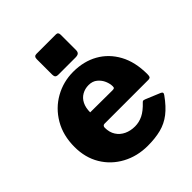

<svg xmlns="http://www.w3.org/2000/svg" viewBox="-208 -868 1004 1004"><g transform="rotate(-45 294.0 -366.0)"><path d="M209 -216Q209 -182 224.5 -158Q240 -134 266.5 -121.5Q293 -109 326 -109Q356 -109 384 -122.5Q412 -136 444 -170Q448 -174 451 -174.5Q454 -175 463 -172L545 -138Q561 -131 549 -116Q514 -67 478.5 -39.5Q443 -12 400 -1Q357 10 302 10Q224 10 161 -24Q98 -58 62 -118Q26 -178 26 -257Q26 -342 63.5 -406Q101 -470 163.5 -505Q226 -540 299 -540Q377 -540 436.5 -506.5Q496 -473 530.5 -410Q565 -347 565 -257Q565 -245 562.5 -239Q560 -233 548 -232H223Q217 -232 213 -228Q209 -224 209 -216ZM375 -326Q385 -326 388.5 -328.5Q392 -331 392 -340Q392 -359 383 -380.5Q374 -402 355 -418Q336 -434 307 -434Q280 -434 258 -421.5Q236 -409 224 -385Q212 -361 212 -327ZM390 -723V-610Q390 -596 383 -590Q376 -584 360 -584H235Q221 -584 216 -589.5Q211 -595 211 -607V-721Q211 -742 229 -742H374Q390 -742 390 -723Z"/></g></svg>

Font: Libre Franklin Thin ExtraBold
Style: Regular
Weight: 800
Version: Version 3.000